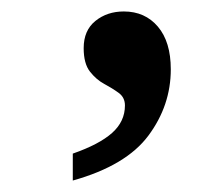

<svg xmlns="http://www.w3.org/2000/svg" viewBox="-20 -161 387 335"><path d="M107 154V107Q153 91 175.5 71Q198 51 198 23Q198 9 187 1Q176 -7 162 -14.5Q148 -22 137 -36Q126 -50 126 -77Q126 -108 146.5 -124.5Q167 -141 196 -141Q233 -141 255.5 -114.5Q278 -88 278 -40Q278 23 239 75.5Q200 128 107 154Z"/></svg>

Font: Noto Serif Khojki
Style: Regular
Weight: 400
Designer: Juan Bruce
Version: Version 2.002